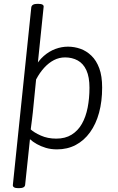

<svg xmlns="http://www.w3.org/2000/svg" viewBox="-20 -772 613 1000"><path d="M75 208Q60 208 53 203.5Q46 199 47 191L143 -734Q146 -752 175 -752H179Q195 -752 202 -747.5Q209 -743 207 -734L174 -414H157Q179 -455 207.5 -480Q236 -505 268.5 -517Q301 -529 334 -529Q367 -529 398.5 -518Q430 -507 456 -482Q482 -457 497 -416.5Q512 -376 512 -316Q512 -244 496 -185Q480 -126 449 -83Q418 -40 374.5 -17Q331 6 277 6Q245 6 218.5 -2Q192 -10 171 -22Q150 -34 136 -47L111 190Q110 208 79 208ZM273 -50Q320 -50 353 -70.5Q386 -91 406.5 -127Q427 -163 436.5 -211.5Q446 -260 446 -315Q446 -371 430 -406Q414 -441 385 -457Q356 -473 319 -473Q288 -473 261 -459Q234 -445 210.5 -419.5Q187 -394 168 -358L151 -187Q149 -170 146.5 -148.5Q144 -127 140 -98Q157 -82 192.5 -66Q228 -50 273 -50Z"/></svg>

Font: Asap Light
Style: Italic
Weight: 300
Italic angle: -6°
Designer: Pablo Cosgaya
Foundry: Omnibus-Type
Version: Version 3.001